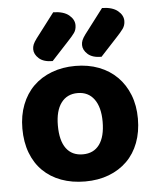

<svg xmlns="http://www.w3.org/2000/svg" viewBox="-53 -786 687 846"><g transform="rotate(-5 290.0 -362.5)"><path d="M545 -241Q545 -182 527 -134.5Q509 -87 475.5 -54Q442 -21 395 -3Q348 15 290 15Q232 15 184.5 -2.5Q137 -20 103.5 -53Q70 -86 52 -133.5Q34 -181 34 -241Q34 -299 52.5 -346.5Q71 -394 104.5 -427Q138 -460 185.5 -478Q233 -496 290 -496Q347 -496 394 -478Q441 -460 474.5 -426.5Q508 -393 526.5 -346Q545 -299 545 -241ZM290 -376Q243 -376 217 -341Q191 -306 191 -241Q191 -174 216.5 -139.5Q242 -105 290 -105Q338 -105 363.5 -140Q389 -175 389 -241Q389 -305 363 -340.5Q337 -376 290 -376ZM214 -740Q260 -739 283.5 -719.5Q307 -700 307 -675Q307 -655 297 -641Q287 -627 267 -606L193 -526Q153 -526 132.5 -544.5Q112 -563 112 -585Q112 -596 116 -606Q120 -616 131 -631ZM430 -740Q476 -739 499.5 -719.5Q523 -700 523 -675Q523 -655 512 -640Q501 -625 483 -606L409 -526Q369 -526 348.5 -544.5Q328 -563 328 -585Q328 -596 332 -606Q336 -616 347 -631Z"/></g></svg>

Font: Baloo Chettan 2
Style: Bold
Weight: 700
Designer: Maithili Shingre, Unnati Kotecha and Ek Type
Foundry: Ek Type
Version: Version 1.640;hotconv 1.0.111;makeotfexe 2.5.65597; ttfautoh